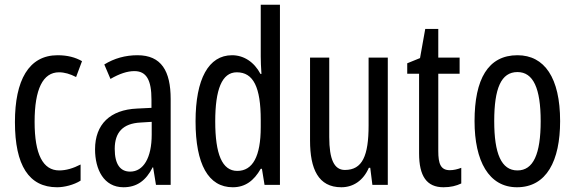

<svg xmlns="http://www.w3.org/2000/svg" viewBox="-20 -780 2425 810"><path d="M221 10C251 10 292 0 320 -18V-86C289 -70 259 -61 230 -61C161 -61 126 -129 126 -266C126 -404 161 -475 229 -475C252 -475 276 -468 301 -455L326 -522C298 -538 265 -547 223 -547C101 -547 43 -441 43 -265C43 -82 102 10 221 10Z M560 -547C509 -547 462 -534 420 -508L446 -447C484 -469 517 -480 547 -480C598 -480 619 -442 619 -360V-325L558 -322C445 -317 381 -256 381 -150C381 -65 418 10 501 10C557 10 596 -18 624 -74H626L638 0H700V-362C700 -480 661 -547 560 -547ZM572 -263 620 -266V-212C620 -114 585 -56 529 -56C488 -56 464 -86 464 -152C464 -222 499 -259 572 -263Z M962 10C1014 10 1051 -17 1080 -68H1085L1096 0H1161V-760H1080V-542C1080 -521 1081 -498 1083 -468H1079C1052 -519 1008 -547 959 -547C860 -547 805 -447 805 -268C805 -87 859 10 962 10ZM981 -59C917 -59 888 -130 888 -268C888 -402 916 -475 979 -475C1049 -475 1080 -412 1080 -274V-244C1080 -120 1046 -59 981 -59Z M1616 -537H1535V-251C1535 -123 1509 -63 1435 -63C1390 -63 1369 -107 1369 -202V-537H1288V-187C1288 -67 1323 10 1420 10C1471 10 1513 -19 1536 -72H1542L1551 0H1616Z M1878 -62C1839 -62 1829 -89 1829 -143V-469H1919V-537H1829V-658H1774L1752 -535L1698 -513V-469H1748V-133C1748 -37 1780 10 1851 10C1881 10 1905 4 1926 -6V-72C1910 -66 1894 -62 1878 -62Z M2343 -269C2343 -452 2277 -547 2163 -547C2039 -547 1982 -446 1982 -269C1982 -101 2042 10 2161 10C2286 10 2343 -102 2343 -269ZM2065 -269C2065 -407 2094 -476 2163 -476C2230 -476 2261 -407 2261 -269C2261 -130 2230 -61 2163 -61C2095 -61 2065 -132 2065 -269Z"/></svg>

Font: Noto Sans Sinhala ExtraCondensed
Style: Regular
Weight: 400
Width: 2
Designer: Jelle Bosma - Monotype Design Team
Foundry: Monotype Imaging Inc.
Version: Version 2.006